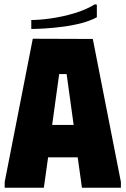

<svg xmlns="http://www.w3.org/2000/svg" viewBox="-20 -882 591 902"><path d="M2 0V-27L134 -700L416 -699L548 -27V0H365L345 -143H206L186 0ZM225 -295H326L293 -534H258ZM426 -862 435 -860V-801Q406 -785 365 -774Q324 -763 279 -757Q234 -751 194 -748.5Q154 -746 127 -746V-788Q165 -788 219 -795.5Q273 -803 328.5 -819.5Q384 -836 426 -862Z"/></svg>

Font: Phudu Light ExtraBold
Style: Regular
Weight: 800
Version: Version 1.005;gftools[0.9.23]